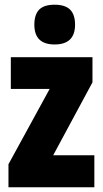

<svg xmlns="http://www.w3.org/2000/svg" viewBox="-20 -796 438 816"><path d="M16 0V-98L191 -418H26V-553H373V-446L206 -136H381V0ZM299 -691Q299 -607 212 -607Q126 -607 126 -691Q126 -734 146.5 -755Q167 -776 212 -776Q257 -776 278 -755Q299 -734 299 -691Z"/></svg>

Font: Noto Sans UI CondBlack
Style: Regular
Weight: 900
Width: 3
Designer: Monotype Design Team
Foundry: Monotype Imaging Inc.
Version: Version 1.001